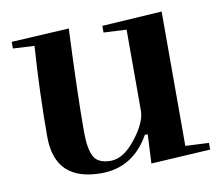

<svg xmlns="http://www.w3.org/2000/svg" viewBox="-62 -570 750 653"><g transform="rotate(-10 312.5 -243.0)"><path d="M204 -139Q204 -80 218.5 -53Q233 -26 277 -26Q321 -26 364 -81Q407 -136 407 -176V-456L328 -460V-483L535 -496V-32L616 -28V-5L411 7L416 -93H406Q348 10 238 10Q78 10 78 -144Q78 -298 89 -456L15 -460V-483L214 -494Q204 -268 204 -139Z"/></g></svg>

Font: Rufina
Style: Bold
Weight: 700
Designer: Martin Sommaruga
Foundry: Martin Sommaruga
Version: Version 1.001